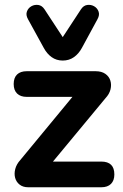

<svg xmlns="http://www.w3.org/2000/svg" viewBox="-20 -791 519 811"><path d="M99.2 0Q77.2 0 63 -11.1Q48.8 -22.2 44 -39.6Q39.2 -57 44.4 -77.1Q49.5 -97.2 65.8 -115.2L314 -415.8V-381.8H93Q66.5 -381.8 52.1 -396Q37.8 -410.2 37.8 -436Q37.8 -462.5 52.1 -476.4Q66.5 -490.2 93 -490.2H383.8Q409 -490.2 424.9 -479.1Q440.8 -468 446.1 -450.6Q451.5 -433.2 446.8 -413.5Q442 -393.8 425.8 -376.5L172.2 -70.5V-108.5H407.8Q463 -108.5 463 -54.2Q463 -28.5 448.8 -14.2Q434.5 0 407.8 0ZM245 -535.2Q218.5 -535.2 198.4 -549.5Q178.2 -563.8 164.8 -588.8L98.2 -710Q88.2 -728 93.8 -742.6Q99.2 -757.2 112.8 -764.8Q126.2 -772.2 141.8 -770Q157.2 -767.8 167.8 -752L245 -634.2L322.2 -752Q332.8 -767.8 348.2 -770Q363.8 -772.2 377.2 -764.8Q390.8 -757.2 396.2 -742.6Q401.8 -728 391.8 -710L326 -588.8Q312.5 -563.8 292.1 -549.5Q271.8 -535.2 245 -535.2Z"/></svg>

Font: Nunito ExtraLight
Style: Regular
Weight: 200
Designer: Vernon Adams
Foundry: Vernon Adams
Version: Version 3.602;April 4, 2023;FontCreator 14.0.0.2856 64-bit